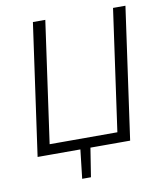

<svg xmlns="http://www.w3.org/2000/svg" viewBox="-91 -765 853 991"><g transform="rotate(-10 335.5 -269.5)"><path d="M214 -690 117 0H52L149 -690ZM504 -54 497 0H91L98 -54ZM634 -690 537 0H472L569 -690ZM330 -7 305 151H259L277 -7Z"/></g></svg>

Font: Exo 2 Light
Style: Italic
Weight: 300
Italic angle: -8°
Designer: Natanael Gama
Foundry: Natanael Gama
Version: Version 2.010